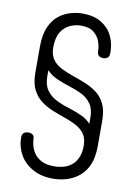

<svg xmlns="http://www.w3.org/2000/svg" viewBox="-89 -789 645 913"><g transform="rotate(10 233.5 -332.0)"><path d="M232 67Q175 67 133.5 44Q92 21 70.5 -17Q49 -55 49 -99Q49 -116 57.5 -122.5Q66 -129 79 -129Q95 -129 101.5 -122Q108 -115 108 -105Q108 -91 113 -71.5Q118 -52 130.5 -34Q143 -16 166 -4Q189 8 225 8Q286 8 317.5 -23.5Q349 -55 349 -112Q349 -148 333.5 -169.5Q318 -191 292.5 -204.5Q267 -218 236.5 -228.5Q206 -239 175 -251.5Q144 -264 118.5 -283.5Q93 -303 77.5 -334.5Q62 -366 62 -416V-540Q62 -598 78.5 -635.5Q95 -673 121 -693.5Q147 -714 177.5 -722.5Q208 -731 235 -731Q289 -731 325 -709.5Q361 -688 379 -652Q397 -616 397 -570Q397 -552 388.5 -545.5Q380 -539 368 -539Q353 -539 345.5 -546.5Q338 -554 338 -570Q338 -589 330 -613Q322 -637 300.5 -655Q279 -673 238 -673Q210 -673 184 -661Q158 -649 141.5 -622Q125 -595 125 -548Q125 -513 140.5 -491Q156 -469 182 -455.5Q208 -442 239 -431.5Q270 -421 301 -408.5Q332 -396 358 -377Q384 -358 399.5 -326Q415 -294 415 -245V-123Q415 -71 400.5 -35Q386 1 359.5 23.5Q333 46 300 56.5Q267 67 232 67ZM357 -220V-249Q357 -291 339.5 -316Q322 -341 294 -355Q266 -369 233.5 -379Q201 -389 171.5 -402Q142 -415 121 -437V-409Q121 -367 138.5 -342Q156 -317 184 -302.5Q212 -288 244.5 -278Q277 -268 307 -255Q337 -242 357 -220Z"/></g></svg>

Font: Dosis ExtraLight
Style: Regular
Weight: 400
Version: Version 3.001; ttfautohint (v1.8.2)